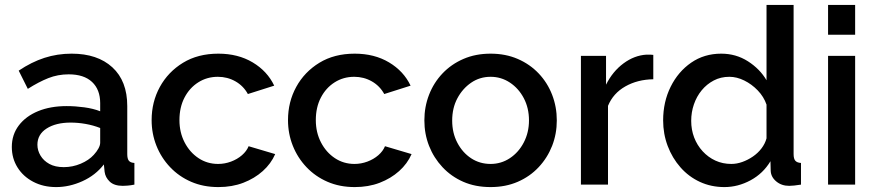

<svg xmlns="http://www.w3.org/2000/svg" viewBox="-20 -750 3560 780"><path d="M28 -153Q28 -203 56.5 -240.5Q85 -278 135 -298.5Q185 -319 251 -319Q286 -319 322.5 -314Q359 -309 387 -298V-331Q387 -386 354 -417Q321 -448 259 -448Q215 -448 176 -432.5Q137 -417 93 -389L56 -463Q108 -498 160.5 -515Q213 -532 271 -532Q376 -532 436.5 -476.5Q497 -421 497 -319V-124Q497 -105 503.5 -97Q510 -89 526 -88V0Q511 3 499 4Q487 5 479 5Q444 5 426 -12Q408 -29 405 -52L402 -82Q368 -38 315 -14Q262 10 208 10Q156 10 115 -11.5Q74 -33 51 -70Q28 -107 28 -153ZM361 -121Q373 -134 380 -147Q387 -160 387 -170V-230Q359 -241 328 -246.5Q297 -252 267 -252Q207 -252 169.5 -228Q132 -204 132 -162Q132 -139 144.5 -118Q157 -97 180.5 -84Q204 -71 239 -71Q275 -71 308 -85Q341 -99 361 -121Z M867 10Q806 10 756.5 -11.5Q707 -33 671 -71Q635 -109 615.5 -158Q596 -207 596 -262Q596 -336 629.5 -397Q663 -458 723.5 -495Q784 -532 867 -532Q947 -532 1006.5 -496.5Q1066 -461 1094 -402L987 -368Q969 -401 936.5 -419.5Q904 -438 865 -438Q821 -438 785.5 -415.5Q750 -393 729.5 -353.5Q709 -314 709 -262Q709 -212 730 -171.5Q751 -131 786.5 -107.5Q822 -84 866 -84Q893 -84 918.5 -93.5Q944 -103 963 -119.5Q982 -136 990 -156L1098 -124Q1081 -85 1047.5 -55Q1014 -25 968.5 -7.5Q923 10 867 10Z M1421 10Q1360 10 1310.5 -11.5Q1261 -33 1225 -71Q1189 -109 1169.5 -158Q1150 -207 1150 -262Q1150 -336 1183.5 -397Q1217 -458 1277.5 -495Q1338 -532 1421 -532Q1501 -532 1560.5 -496.5Q1620 -461 1648 -402L1541 -368Q1523 -401 1490.5 -419.5Q1458 -438 1419 -438Q1375 -438 1339.5 -415.5Q1304 -393 1283.5 -353.5Q1263 -314 1263 -262Q1263 -212 1284 -171.5Q1305 -131 1340.5 -107.5Q1376 -84 1420 -84Q1447 -84 1472.5 -93.5Q1498 -103 1517 -119.5Q1536 -136 1544 -156L1652 -124Q1635 -85 1601.5 -55Q1568 -25 1522.5 -7.5Q1477 10 1421 10Z M1973 10Q1911 10 1862 -11.5Q1813 -33 1777.5 -71Q1742 -109 1723 -157.5Q1704 -206 1704 -261Q1704 -316 1723 -365Q1742 -414 1777.5 -451.5Q1813 -489 1862.5 -510.5Q1912 -532 1973 -532Q2034 -532 2083.5 -510.5Q2133 -489 2168.5 -451.5Q2204 -414 2223 -365Q2242 -316 2242 -261Q2242 -206 2223 -157.5Q2204 -109 2168.5 -71Q2133 -33 2083.5 -11.5Q2034 10 1973 10ZM1817 -260Q1817 -210 1838 -170Q1859 -130 1894 -107Q1929 -84 1973 -84Q2016 -84 2051.5 -107.5Q2087 -131 2108 -171.5Q2129 -212 2129 -261Q2129 -311 2108 -351Q2087 -391 2051.5 -414.5Q2016 -438 1973 -438Q1929 -438 1894 -414Q1859 -390 1838 -350.5Q1817 -311 1817 -260Z M2634 -428Q2570 -427 2520.5 -399Q2471 -371 2450 -320V0H2340V-523H2442V-406Q2469 -460 2513 -492.5Q2557 -525 2606 -528Q2616 -528 2622.5 -528Q2629 -528 2634 -527Z M2674 -261Q2674 -336 2704.5 -397.5Q2735 -459 2788 -495.5Q2841 -532 2910 -532Q2970 -532 3018.5 -501Q3067 -470 3094 -424V-730H3204V-124Q3204 -105 3211 -97Q3218 -89 3234 -88V0Q3203 5 3186 5Q3155 5 3133.5 -13Q3112 -31 3111 -56L3110 -95Q3080 -45 3029 -17.5Q2978 10 2923 10Q2869 10 2823.5 -11Q2778 -32 2744.5 -70Q2711 -108 2692.5 -157Q2674 -206 2674 -261ZM3094 -188V-325Q3083 -357 3058.5 -382.5Q3034 -408 3003.5 -423Q2973 -438 2943 -438Q2908 -438 2879.5 -423Q2851 -408 2830.5 -383Q2810 -358 2799 -326Q2788 -294 2788 -259Q2788 -223 2800 -191.5Q2812 -160 2834.5 -135.5Q2857 -111 2886.5 -97.5Q2916 -84 2951 -84Q2973 -84 2995.5 -92Q3018 -100 3038.5 -114Q3059 -128 3073.5 -147Q3088 -166 3094 -188Z M3344 0V-523H3454V0ZM3344 -609V-730H3454V-609Z"/></svg>

Font: Raleway Thin SemiBold
Style: Regular
Weight: 600
Version: Version 4.026